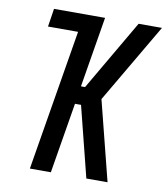

<svg xmlns="http://www.w3.org/2000/svg" viewBox="-82 -805 765 874"><g transform="rotate(10 300.0 -367.5)"><path d="M115 0 223 -651H84L97 -735H333L279 -409H298L488 -735H596L381 -368L474 0H376L294 -326H266L212 0Z"/></g></svg>

Font: Iosevka Curly MdExObl
Style: Regular
Weight: 500
Width: 7
Italic angle: -9°
Monospace: yes
Designer: Belleve Invis
Foundry: Belleve Invis
Version: Version 11.1.0; ttfautohint (v1.8.3)